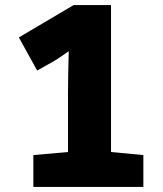

<svg xmlns="http://www.w3.org/2000/svg" viewBox="-20 -734 640 754"><path d="M543 0V-125L416 -137V-714H269L54 -587L126 -457L190 -493Q207 -503 220.5 -512.5Q234 -522 250 -533Q249 -502 248 -451Q247 -400 247 -370V-137L111 -125V0Z"/></svg>

Font: Noto Sans Mono UI ExtraBold
Style: Regular
Weight: 800
Designer: Monotype Design team
Foundry: Monotype Imaging Inc.
Version: 1.000